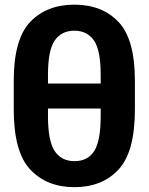

<svg xmlns="http://www.w3.org/2000/svg" viewBox="-20 -777 629 812"><path d="M294.7 14.6Q411.4 14.6 481 -59.6Q550.5 -133.8 550.5 -314.5V-435.5Q550.5 -611.3 481.1 -684.3Q411.6 -757.3 294.7 -757.3Q177.5 -757.3 107.8 -684.3Q38.1 -611.3 38.1 -435.5V-314.5Q38.1 -133.8 108.3 -59.6Q178.5 14.6 294.7 14.6ZM295.2 -95.5Q239.5 -95.5 211.2 -138.3Q182.9 -181.2 182.9 -286.9V-460.2Q182.9 -565.4 211.8 -606.3Q240.7 -647.2 294.2 -647.2Q348.4 -647.2 377.1 -606.3Q405.8 -565.4 405.8 -460.2V-286.9Q405.8 -181.2 378.5 -138.3Q351.3 -95.5 295.2 -95.5ZM110.4 -317.9H478.3V-423.8H110.4Z"/></svg>

Font: Roboto Flex
Style: Regular
Weight: 400
Designer: Berlow after Robertson
Foundry: Google
Version: Version 3.200;gftools[0.9.32]